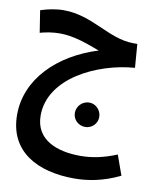

<svg xmlns="http://www.w3.org/2000/svg" viewBox="-88 -591 758 930"><g transform="rotate(10 291.5 -126.0)"><path d="M341 271C404 271 481 259 564 218L529 120C465 146 409 158 351 158C237 158 128 119 128 -2C128 -185 352 -294 538 -308L529 -424H510C387 -424 294 -523 150 -523C111 -523 70 -514 37 -503L54 -395C82 -403 117 -409 151 -409C222 -409 291 -382 350 -360C154 -299 15 -160 15 14C15 196 160 271 341 271ZM350 16C382 16 409 -10 409 -43C409 -76 382 -104 350 -104C316 -104 289 -76 289 -43C289 -10 316 16 350 16Z"/></g></svg>

Font: Noto Sans Arabic UI Cn SmBd
Style: Regular
Weight: 600
Width: 3
Designer: Monotype Design Team, Nadine Chahine and Nizar Qandah
Foundry: Monotype Imaging Inc.
Version: Version 2.010